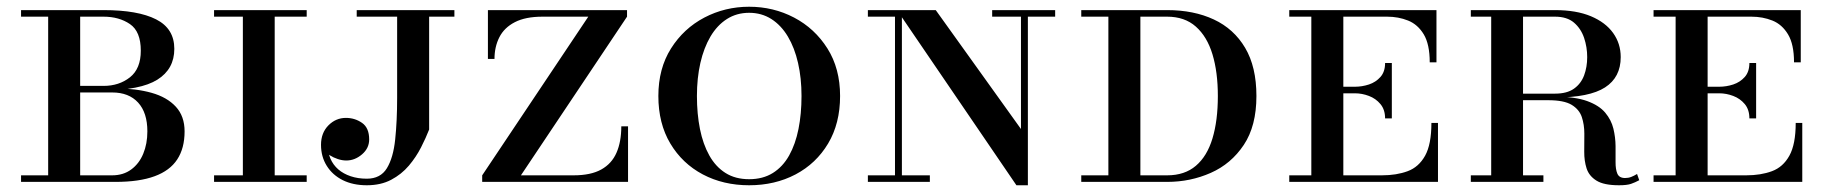

<svg xmlns="http://www.w3.org/2000/svg" viewBox="-20 -540 5426 570"><path d="M42.5 0V-19.5H313Q346 -19.5 369.5 -36.8Q393 -54 405.2 -83.5Q417.5 -113 417.5 -150Q417.5 -205.5 390 -235.5Q362.5 -265.5 313 -265.5H212.5V-277.5H323Q383.5 -277.5 429.8 -264.5Q476 -251.5 502 -223.2Q528 -195 528 -150Q528 -100 506.2 -66.8Q484.5 -33.5 439 -16.8Q393.5 0 323 0ZM123 0V-510H218V0ZM212.5 -272V-285H287.5Q333.5 -285 365.8 -310.5Q398 -336 398 -389.5Q398 -446.5 365.8 -468.5Q333.5 -490.5 287.5 -490.5H42.5V-510H287.5Q389.5 -510 443.5 -482.5Q497.5 -455 497.5 -395Q497.5 -335 447.2 -303.5Q397 -272 287.5 -272Z M701 0V-510H795.5V0ZM615.5 0V-19.5H890.5V0ZM615.5 -490.5V-510H890.5V-490.5Z M1069 10Q1028 10 997.5 -5.2Q967 -20.5 950 -47.8Q933 -75 933 -110Q933 -145.5 955 -167.8Q977 -190 1007 -190Q1033.5 -190 1054.8 -175.2Q1076 -160.5 1076 -126Q1076 -100 1054.8 -81.8Q1033.5 -63.5 1008 -63.5Q996 -63.5 983 -67.8Q970 -72 958.8 -79.2Q947.5 -86.5 940.8 -94.5Q934 -102.5 934 -110H953Q953 -87.5 961 -69Q969 -50.5 984.2 -37.2Q999.5 -24 1021 -16.8Q1042.5 -9.5 1069 -9.5Q1109.5 -9.5 1128.5 -40.5Q1147.5 -71.5 1153.2 -126Q1159 -180.5 1159 -250V-510H1254V-155.5Q1244.5 -131 1230 -102.5Q1215.5 -74 1193.8 -48.2Q1172 -22.5 1141.2 -6.2Q1110.5 10 1069 10ZM1039 -490.5V-510H1329V-490.5Z M1411.5 0V-19.5L1726.5 -490.5H1590.5Q1540 -490.5 1508.5 -474.2Q1477 -458 1462.5 -429.5Q1448 -401 1448 -365H1428.5V-510H1841.5V-490.5L1526.5 -19.5H1683Q1734 -19.5 1765 -36.8Q1796 -54 1810.2 -86.5Q1824.5 -119 1824.5 -165H1844.5V0Z M2204 10Q2127.5 10 2066.5 -22.2Q2005.5 -54.5 1970 -114Q1934.5 -173.5 1934.5 -255Q1934.5 -336.5 1972 -396Q2009.5 -455.5 2071 -487.8Q2132.5 -520 2204 -520Q2276 -520 2337.5 -487.8Q2399 -455.5 2436.5 -396Q2474 -336.5 2474 -255Q2474 -173.5 2438.5 -114Q2403 -54.5 2341.8 -22.2Q2280.5 10 2204 10ZM2204 -8Q2245 -8 2274.5 -26.5Q2304 -45 2322.8 -78.5Q2341.5 -112 2350.5 -157Q2359.5 -202 2359.5 -255Q2359.5 -308 2349.2 -353Q2339 -398 2319 -431.5Q2299 -465 2270 -483.5Q2241 -502 2204 -502Q2167 -502 2138 -483.5Q2109 -465 2089.2 -431.5Q2069.5 -398 2059.2 -353Q2049 -308 2049 -255Q2049 -202 2058 -157Q2067 -112 2085.8 -78.5Q2104.5 -45 2133.8 -26.5Q2163 -8 2204 -8Z M2997.5 10 2643 -510H2758L3011 -157V-510H3031.5V10ZM2556.5 0V-19.5H2740.5V0ZM2637 0V-490.5H2556.5V-510H2657.5V0ZM2925.5 -490.5V-510H3112.5V-490.5Z M3190 0V-19.5H3445Q3497 -19.5 3530.2 -47.8Q3563.5 -76 3579.5 -129Q3595.5 -182 3595.5 -255Q3595.5 -326 3579.5 -378.8Q3563.5 -431.5 3530.2 -461Q3497 -490.5 3445 -490.5H3190V-510H3445Q3524 -510 3583.5 -482.2Q3643 -454.5 3676.5 -398Q3710 -341.5 3710 -255Q3710 -166 3672.5 -109.8Q3635 -53.5 3574.5 -26.8Q3514 0 3445 0ZM3270.5 0V-510H3365.5V0Z M4092 -188.5Q4092 -214.5 4078.2 -231Q4064.5 -247.5 4044 -255.2Q4023.5 -263 4002.5 -263H3947.5V-282.5H4002.5Q4023.5 -282.5 4044 -289.2Q4064.5 -296 4078.2 -311.5Q4092 -327 4092 -353H4112V-188.5ZM4229.5 -175H4249V0H3807.5V-19.5H3873V-490.5H3807.5V-510H4244.5V-355H4224.5Q4224.5 -408.5 4206.8 -438Q4189 -467.5 4160.2 -479Q4131.5 -490.5 4098 -490.5H3968V-19.5H4082.5Q4126 -19.5 4159 -31.8Q4192 -44 4210.8 -77.8Q4229.5 -111.5 4229.5 -175Z M4476.5 -250.5V-262H4596.5Q4632 -262 4652.8 -276.8Q4673.5 -291.5 4682.8 -316.2Q4692 -341 4692 -370.5Q4692 -400 4682.8 -427.5Q4673.5 -455 4652.8 -472.8Q4632 -490.5 4596.5 -490.5H4346.5V-510H4596.5Q4659.5 -510 4703 -491.8Q4746.5 -473.5 4769 -442Q4791.5 -410.5 4791.5 -370.5Q4791.5 -310.5 4745 -280.5Q4698.5 -250.5 4596.5 -250.5ZM4346.5 0V-19.5H4562V0ZM4407 0V-510H4501.5V0ZM4786.5 10Q4741.5 10 4719.5 -3.8Q4697.5 -17.5 4690.2 -40Q4683 -62.5 4683.2 -89.5Q4683.5 -116.5 4683.5 -143.2Q4683.5 -170 4676 -192.5Q4668.5 -215 4645.8 -228.8Q4623 -242.5 4576.5 -242.5H4476.5V-253H4596.5Q4656 -253 4691.8 -240Q4727.5 -227 4745.5 -205.5Q4763.5 -184 4769.8 -158Q4776 -132 4776.2 -106.2Q4776.5 -80.5 4776.2 -59Q4776 -37.5 4781.5 -24.5Q4787 -11.5 4804.5 -11.5Q4814.5 -11.5 4822.8 -14.8Q4831 -18 4840 -23.5L4846.5 -5Q4834.5 1.5 4822.2 5.8Q4810 10 4786.5 10Z M5173.5 -188.5Q5173.5 -214.5 5159.8 -231Q5146 -247.5 5125.5 -255.2Q5105 -263 5084 -263H5029V-282.5H5084Q5105 -282.5 5125.5 -289.2Q5146 -296 5159.8 -311.5Q5173.5 -327 5173.5 -353H5193.5V-188.5ZM5311 -175H5330.5V0H4889V-19.5H4954.5V-490.5H4889V-510H5326V-355H5306Q5306 -408.5 5288.2 -438Q5270.5 -467.5 5241.8 -479Q5213 -490.5 5179.5 -490.5H5049.5V-19.5H5164Q5207.5 -19.5 5240.5 -31.8Q5273.5 -44 5292.2 -77.8Q5311 -111.5 5311 -175Z"/></svg>

Font: Bodoni Moda SC 11pt
Style: Regular
Weight: 400
Version: Version 2.005